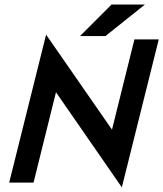

<svg xmlns="http://www.w3.org/2000/svg" viewBox="-20 -797 713 838"><path d="M511.8 20.8 224.3 -394.4 126.4 0H20.1L181.2 -645.8L468.8 -231.2L566.7 -625H672.9ZM329.2 -639.6 466.7 -777.1H612.5L440.3 -639.6Z"/></svg>

Font: Afacad SemiBold
Style: Italic
Weight: 600
Italic angle: -14°
Designer: Kristian Moeller
Foundry: Dicotype
Version: Version 1.000